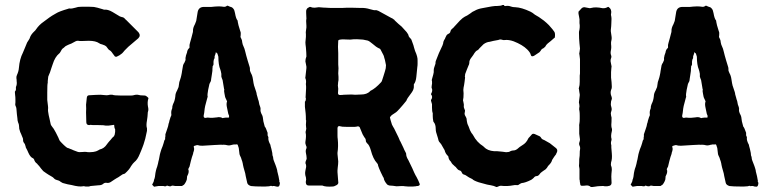

<svg xmlns="http://www.w3.org/2000/svg" viewBox="-20 -752 3095 772"><path d="M575 -323Q578 -311 575 -303Q574 -301 574 -296Q574 -292 573 -282.5Q572 -273 571 -268Q567 -247 571 -236V-226Q566 -202 564 -194Q556 -166 553 -160Q551 -155 547.5 -146Q544 -137 542 -133Q533 -110 520 -100Q515 -96 507 -84Q500 -70 482 -54L473 -51L464 -45Q462 -43 456 -39.5Q450 -36 448 -35Q442 -31 440 -30Q435 -26 425 -20Q417 -15 408 -17Q401 -18 395 -13Q389 -7 376 -7Q366 -6 344 -4Q343 -4 341 -3Q339 -2 337 -2H324Q323 -2 319.5 -3Q316 -4 314 -3Q298 0 268 -8Q253 -10 233 -16Q232 -16 230.5 -17Q229 -18 227.5 -19Q226 -20 225 -20Q219 -26 209 -28Q201 -30 197 -35Q194 -39 185.5 -43.5Q177 -48 176 -49Q174 -50 166 -55.5Q158 -61 154 -64Q151 -67 145 -74.5Q139 -82 137 -85Q136 -86 133 -89Q130 -92 129 -94Q120 -100 117 -111Q114 -116 112 -116Q102 -120 94 -138Q93 -141 90.5 -146Q88 -151 87 -153Q83 -159 83 -163Q81 -173 76 -178Q72 -184 73 -189Q73 -196 69 -203Q67 -207 65 -213Q61 -220 58 -232Q57 -234 57 -240Q57 -251 53 -259Q50 -267 50 -276Q48 -289 46 -315Q46 -316 45.5 -318Q45 -320 44.5 -322Q44 -324 43 -325Q40 -332 42 -340V-352Q42 -363 41 -368Q41 -370 40.5 -373.5Q40 -377 40 -379V-384Q45 -389 44 -396V-402Q49 -413 47 -425Q47 -433 46 -437Q45 -443 48 -450Q55 -465 56 -479Q59 -515 72 -540Q75 -547 81 -561.5Q87 -576 89 -581Q90 -583 92.5 -586.5Q95 -590 96 -592Q100 -598 100 -600Q104 -613 118 -626Q121 -628 125 -634Q137 -652 156 -665Q163 -670 179 -682Q187 -688 205 -698Q217 -706 255 -717Q256 -718 259 -718Q264 -717 270 -718Q276 -719 283 -721Q290 -723 294 -724Q303 -725 322 -725Q346 -725 358 -724Q360 -724 372 -721Q376 -720 384 -717.5Q392 -715 396 -714Q397 -713 399 -713Q413 -715 432 -704L462 -686L471 -683Q476 -683 481 -678Q482 -676 484 -674.5Q486 -673 488 -671Q490 -669 491 -668L502 -657L537 -622Q547 -609 536 -598Q534 -596 496 -564L481 -549Q480 -548 476 -543Q472 -538 469 -536Q461 -529 449 -524Q446 -523 442 -525L433 -537Q426 -548 419 -551Q416 -553 412 -559Q408 -566 402 -569Q393 -573 382 -576L381 -577Q380 -578 379 -578Q365 -588 337 -588Q332 -588 322 -587.5Q312 -587 307 -587Q299 -587 295 -588Q290 -589 284 -586Q263 -574 257 -573Q254 -572 249.5 -569.5Q245 -567 243 -566Q241 -564 237 -560.5Q233 -557 231 -556Q228 -553 224 -545Q223 -544 221.5 -541Q220 -538 218 -537Q201 -523 192 -494Q190 -489 186.5 -478Q183 -467 181 -461Q181 -460 178 -454Q175 -448 174 -444Q174 -441 173 -435Q172 -429 172 -426V-419Q170 -414 170 -380V-350Q170 -349 173 -325Q174 -318 173 -311Q173 -304 174 -300Q175 -291 179 -275Q180 -271 181.5 -263.5Q183 -256 184 -252Q184 -250 190 -242Q194 -236 196 -234Q199 -229 204.5 -219Q210 -209 212 -204Q213 -203 214.5 -199Q216 -195 217 -193Q219 -187 222 -184Q225 -181 228 -177.5Q231 -174 235.5 -170Q240 -166 242 -164Q249 -157 256 -156Q257 -156 263 -153Q267 -152 275 -148Q278 -147 283 -145Q288 -143 291 -142Q297 -139 314 -141Q321 -142 328 -141Q330 -140 341 -140Q344 -140 348 -140.5Q352 -141 355 -141Q368 -143 374 -147Q375 -148 381 -151Q399 -155 410 -172Q412 -175 414.5 -178Q417 -181 420 -184.5Q423 -188 425 -190Q427 -193 431.5 -198Q436 -203 439 -205Q439 -206 439.5 -207.5Q440 -209 441 -210Q444 -222 443 -232Q439 -239 439 -250H438L417 -247H405Q399 -249 376 -249H362Q350 -249 344 -250Q343 -250 341.5 -249.5Q340 -249 339 -249Q327 -249 327 -261Q327 -268 326.5 -281Q326 -294 326 -300Q327 -316 326 -331Q326 -332 329 -359Q330 -369 339 -369Q369 -371 384 -371Q388 -371 396 -370Q404 -369 408 -369Q414 -369 422 -371H432Q439 -368 462 -368H509Q512 -368 514.5 -368.5Q517 -369 520.5 -370Q524 -371 526 -371H534Q543 -368 560 -368Q566 -369 576 -359Q578 -356 576 -354Q572 -340 575 -323Z M1103 -21Q1107 -18 1104 -8Q1102 1 1092 -2Q1091 -2 1089 -2L1088 -3Q1079 -5 1077 -4Q1075 -2 1073 -4Q1070 -6 1062 -3Q1059 -3 1054 -2.5Q1049 -2 1047 -2Q1046 -2 1043.5 -2Q1041 -2 1039 -2Q1037 -2 1036 -2Q1004 -2 989 -4Q976 -8 974 -17L968 -44Q968 -47 966 -55Q957 -86 957 -89Q957 -90 956 -95Q955 -100 954 -103Q953 -105 951.5 -110Q950 -115 949 -118L948 -120Q944 -128 943 -132Q941 -148 940 -157Q939 -159 938 -163Q937 -167 936 -169Q934 -173 929 -171H919Q918 -170 914 -170Q902 -166 894 -168Q892 -169 887 -169.5Q882 -170 880 -170H876Q872 -169 872 -170H864Q861 -170 854 -169.5Q847 -169 843 -169Q795 -166 794 -166Q781 -166 777 -168Q773 -170 760 -165Q759 -164 759 -161Q763 -153 757 -138Q757 -135 755 -129.5Q753 -124 752 -121Q748 -108 742 -82Q741 -80 739 -76.5Q737 -73 737 -72Q737 -69 738 -69Q740 -60 736 -51Q731 -42 732 -38Q732 -29 728 -22Q721 -8 716 -7Q715 -7 713 -5L712 -4Q711 -4 710 -4H685Q683 -4 679 -5Q675 -6 672 -5.5Q669 -5 667 -3H661Q660 -3 654 -5Q651 -7 647 -3H642Q639 -3 638 -4H623Q620 -5 604 -2Q599 0 597 -4L592 -9V-10Q599 -22 599 -27Q599 -29 601 -33Q601 -35 602 -37Q603 -39 603 -41Q605 -59 607 -66Q607 -68 609 -73.5Q611 -79 612 -82Q616 -96 617 -103Q619 -109 621 -121Q623 -133 625 -139Q625 -141 627 -145.5Q629 -150 629 -152Q631 -156 634 -164.5Q637 -173 638 -177Q640 -188 644 -192V-199Q645 -201 645 -205.5Q645 -210 645 -212Q646 -216 651.5 -231Q657 -246 658 -255Q659 -257 660 -260.5Q661 -264 661 -266Q662 -268 663.5 -274Q665 -280 666 -282Q669 -286 669 -291Q667 -305 672 -315Q673 -318 673 -324Q675 -332 677 -336Q683 -347 685 -365Q685 -376 692 -388Q697 -399 698 -402Q699 -408 701 -422L704 -431Q708 -443 709 -449Q710 -453 711 -459Q712 -465 712 -466Q713 -470 714 -477.5Q715 -485 716 -489Q718 -496 721 -499Q727 -510 726 -515Q725 -518 727 -524Q727 -527 729 -532.5Q731 -538 732 -541Q733 -552 741 -559Q743 -562 742 -563Q741 -571 744 -580Q746 -587 749.5 -599.5Q753 -612 754 -617Q756 -623 756 -627Q755 -639 764 -655Q767 -662 769 -668Q771 -681 775 -705Q780 -726 804 -724H828Q861 -728 877 -725Q886 -723 893 -729H896Q904 -725 908 -724Q915 -723 921 -713Q922 -712 925 -699Q929 -676 935 -670Q936 -668 936 -664Q937 -655 946 -627Q948 -623 948 -619Q948 -609 947 -604V-603Q948 -602 948 -601Q952 -593 953 -589Q953 -587 954 -581.5Q955 -576 956 -573Q957 -570 959.5 -564.5Q962 -559 963 -556Q964 -552 966.5 -543Q969 -534 970 -529Q971 -525 976 -508Q981 -491 984 -482Q985 -479 985 -473Q984 -468 989 -458Q995 -448 997 -433Q1000 -413 1001 -411V-410L1010 -383Q1012 -377 1012 -373Q1014 -367 1016 -359Q1016 -357 1017.5 -353Q1019 -349 1020 -346Q1022 -331 1027 -320Q1027 -319 1027 -317L1028 -315Q1025 -305 1034 -289Q1037 -284 1039 -264Q1040 -260 1044 -245V-244Q1049 -239 1056 -218V-212Q1055 -208 1058 -203Q1060 -201 1059 -198Q1058 -188 1065 -174Q1068 -170 1068 -165Q1071 -156 1075 -136V-133Q1075 -132 1075.5 -129.5Q1076 -127 1076 -126Q1078 -122 1078 -121Q1078 -119 1078.5 -116Q1079 -113 1079.5 -110.5Q1080 -108 1081 -106Q1082 -103 1084.5 -97Q1087 -91 1088 -88Q1089 -86 1090.5 -81Q1092 -76 1093 -73Q1095 -67 1095 -63Q1101 -41 1103 -26Q1104 -25 1103 -23ZM901 -280V-284V-287Q899 -291 898 -294Q897 -298 895.5 -306Q894 -314 893 -318Q889 -335 893 -344Q893 -345 891 -349Q885 -361 885 -363Q885 -366 882.5 -376Q880 -386 882 -392Q881 -393 881 -394L875 -430Q874 -433 872 -437.5Q870 -442 870 -444V-451V-455Q868 -467 866 -472Q858 -491 858 -524L854 -537Q851 -538 848 -543Q848 -540 846 -534Q842 -526 843 -520Q843 -517 841 -515Q840 -514 839.5 -511Q839 -508 839 -507Q838 -503 838.5 -500Q839 -497 838.5 -493Q838 -489 835 -486V-483Q834 -478 834 -467Q833 -461 831.5 -450Q830 -439 829 -434Q829 -432 828.5 -429Q828 -426 827 -424Q826 -422 824 -418.5Q822 -415 822 -414Q821 -410 819.5 -402.5Q818 -395 817 -391Q813 -371 815 -363Q815 -362 815 -362L814 -360Q808 -338 805 -326Q803 -318 801 -298Q798 -285 799 -283Q801 -277 807 -278Q815 -280 818 -279Q833 -277 852 -280Q866 -283 875 -277Q877 -277 879 -278Q891 -280 895 -279Q900 -279 901 -280Z M1224 -724Q1224 -723 1223 -723Q1209 -718 1211 -700Q1211 -696 1211.5 -688.5Q1212 -681 1212 -678V-676Q1210 -671 1212 -648Q1213 -645 1210 -627Q1209 -621 1210 -615V-604Q1210 -600 1209 -592.5Q1208 -585 1208 -582Q1208 -575 1210 -561Q1212 -537 1212 -525Q1212 -524 1209 -515Q1209 -514 1208.5 -510.5Q1208 -507 1208 -505Q1209 -502 1210 -495Q1211 -488 1212 -484V-478Q1211 -472 1210 -460Q1209 -448 1208 -442Q1207 -440 1208 -437Q1212 -428 1210 -416V-411Q1212 -406 1209 -365Q1208 -361 1210 -355Q1210 -347 1206 -343V-323L1209 -296Q1210 -287 1210 -269Q1211 -269 1211 -267Q1209 -248 1211 -238Q1212 -236 1211 -232Q1210 -228 1210 -227Q1208 -221 1209 -218Q1212 -206 1208 -182Q1207 -174 1211 -165Q1214 -161 1212 -155Q1208 -148 1210 -137Q1211 -133 1212 -126Q1213 -119 1213 -115Q1213 -112 1211 -108Q1206 -97 1210 -91Q1211 -88 1211 -81L1208 -66Q1205 -53 1210 -39Q1212 -29 1210 -24Q1209 -20 1210 -16Q1211 -6 1222 -6H1257H1268H1276Q1289 0 1317 -2Q1324 -2 1334 -8Q1342 -13 1340 -21L1337 -60V-67Q1337 -71 1338 -78.5Q1339 -86 1339.5 -92Q1340 -98 1340 -103L1337 -133V-138Q1341 -164 1338 -193Q1337 -199 1337 -208Q1337 -217 1337 -223V-237Q1338 -248 1349 -244Q1354 -242 1372 -242H1407Q1411 -242 1419 -244Q1423 -244 1426 -241Q1427 -240 1438 -212Q1442 -204 1445 -200Q1451 -194 1451 -186Q1451 -181 1456 -176Q1465 -169 1471 -148Q1480 -113 1496 -96Q1497 -95 1499 -92Q1500 -81 1520 -41Q1520 -40 1522 -38L1523 -36Q1524 -25 1536 -11Q1538 -8 1546 -6Q1550 -6 1560 -5Q1570 -4 1574 -3Q1577 -3 1585 -3.5Q1593 -4 1596 -4Q1604 -4 1608 -3Q1611 -3 1615 -2.5Q1619 -2 1621 -2H1640Q1642 -2 1646 -2.5Q1650 -3 1652 -3Q1654 -4 1657.5 -4Q1661 -4 1663 -5Q1670 -8 1667 -14Q1663 -25 1655 -40Q1651 -46 1645 -59Q1639 -72 1638 -75Q1624 -105 1622 -108Q1613 -122 1613 -134Q1613 -136 1611 -139Q1609 -142 1609 -143Q1606 -148 1602 -158Q1600 -162 1596 -170.5Q1592 -179 1590 -183Q1589 -184 1587.5 -187Q1586 -190 1586 -191Q1583 -199 1575.5 -213.5Q1568 -228 1565 -235Q1564 -237 1560.5 -242.5Q1557 -248 1556 -251Q1549 -273 1548 -279Q1547 -281 1555 -289L1573 -301Q1579 -306 1584 -312L1586 -314Q1591 -319 1600 -330Q1609 -341 1614 -347Q1614 -348 1615 -350Q1618 -357 1625.5 -366.5Q1633 -376 1636 -381Q1645 -394 1644 -406V-413Q1652 -423 1654 -443Q1655 -449 1658 -483Q1659 -488 1659 -496Q1659 -504 1659 -508Q1660 -523 1649 -547Q1649 -549 1647 -553.5Q1645 -558 1645 -560Q1645 -564 1634 -593Q1633 -595 1630.5 -597.5Q1628 -600 1627 -601Q1627 -602 1625 -604Q1623 -606 1623 -607Q1623 -613 1615 -623Q1601 -639 1595 -645Q1593 -647 1588.5 -650.5Q1584 -654 1582 -656Q1577 -660 1567 -670Q1566 -673 1563 -674Q1561 -676 1557.5 -678Q1554 -680 1553 -680Q1536 -690 1533 -691Q1528 -694 1517.5 -699.5Q1507 -705 1502 -708Q1494 -712 1489 -711Q1485 -710 1468 -715Q1449 -721 1431 -720Q1425 -720 1412 -720.5Q1399 -721 1392 -721Q1367 -721 1355 -720H1321Q1301 -720 1292 -721Q1282 -721 1262 -723Q1257 -723 1245 -721Q1234 -721 1229 -724ZM1432 -372Q1427 -372 1419.5 -371.5Q1412 -371 1408 -371Q1401 -372 1393.5 -372Q1386 -372 1376.5 -371.5Q1367 -371 1362 -371Q1357 -370 1347 -370Q1339 -370 1339 -378Q1339 -381 1339.5 -386.5Q1340 -392 1340 -395Q1340 -397 1339 -403.5Q1338 -410 1339 -413Q1339 -420 1341 -430V-443Q1341 -446 1340.5 -450Q1340 -454 1340 -457Q1342 -480 1340 -493V-538Q1340 -542 1339.5 -551Q1339 -560 1339 -564Q1339 -568 1339.5 -576.5Q1340 -585 1340 -589Q1341 -590 1342 -591Q1343 -592 1344 -592Q1356 -595 1379 -593Q1387 -592 1401 -594Q1412 -595 1436 -593Q1440 -593 1448 -591Q1456 -589 1458 -589Q1465 -587 1479 -575Q1492 -563 1505 -557Q1508 -557 1510 -553Q1514 -546 1522 -530Q1523 -528 1524 -524.5Q1525 -521 1525 -520Q1527 -517 1532 -490Q1532 -477 1528 -466Q1526 -459 1522 -446.5Q1518 -434 1516 -428Q1515 -424 1512 -421Q1489 -396 1470 -387Q1468 -387 1468 -385Q1455 -372 1432 -372Z M2215 -157Q2224 -150 2219 -139Q2218 -138 2217 -135.5Q2216 -133 2216 -132Q2208 -122 2202 -112Q2200 -110 2200 -109Q2198 -99 2187 -88L2184 -85Q2182 -81 2179 -77Q2176 -73 2173.5 -71Q2171 -69 2166 -66Q2161 -63 2159 -61Q2152 -56 2150 -52Q2144 -44 2138 -44Q2131 -44 2126 -37Q2122 -33 2116 -29Q2092 -17 2078 -16Q2076 -16 2068 -11Q2063 -6 2055 -8Q2048 -8 2044 -7Q2018 -2 1996 -5Q1990 -6 1978 0H1976Q1966 -5 1954 -7Q1951 -7 1945.5 -8.5Q1940 -10 1938 -10L1905 -19Q1884 -26 1879 -32L1873 -35Q1866 -38 1859 -43Q1851 -49 1846 -50Q1840 -51 1837 -58Q1834 -66 1827 -67Q1821 -69 1816 -76Q1813 -81 1808 -84Q1807 -85 1804.5 -87.5Q1802 -90 1800 -91.5Q1798 -93 1797 -95Q1796 -96 1794 -100Q1792 -104 1790 -105Q1784 -112 1783 -121Q1783 -124 1780 -126Q1771 -135 1768 -147Q1768 -149 1766 -151Q1764 -155 1758 -165Q1754 -173 1750 -177Q1744 -183 1743 -188Q1742 -194 1738 -206Q1732 -222 1732 -233Q1732 -252 1724 -261Q1722 -263 1722 -266Q1721 -269 1720.5 -276Q1720 -283 1720 -286V-297Q1717 -304 1717 -319V-333Q1716 -336 1715 -340Q1714 -344 1713 -347V-350Q1722 -362 1713 -373V-374Q1720 -386 1717 -395Q1714 -400 1716 -408Q1718 -416 1717 -426Q1715 -429 1717 -434Q1718 -437 1719.5 -443Q1721 -449 1722 -452Q1725 -462 1724 -470Q1724 -475 1726 -481Q1727 -485 1731 -496Q1731 -503 1732 -506Q1744 -539 1759 -569L1762 -578Q1762 -586 1769 -596Q1770 -598 1771 -601Q1772 -604 1773 -605Q1776 -613 1783 -616Q1790 -619 1791 -625Q1792 -632 1800 -638Q1803 -640 1805 -643Q1821 -661 1829 -669Q1841 -681 1849 -685Q1857 -688 1871 -698Q1879 -705 1889 -709Q1901 -716 1918 -719Q1966 -729 1979 -728Q1994 -728 2001 -732H2006Q2008 -726 2014 -728Q2020 -729 2027 -728Q2040 -723 2052 -723Q2077 -722 2113 -705Q2120 -702 2132 -692H2133L2134 -691Q2143 -687 2167 -669Q2171 -666 2177.5 -660Q2184 -654 2187 -651Q2205 -631 2209 -624Q2213 -618 2211 -602Q2211 -600 2207 -598Q2203 -594 2194.5 -587Q2186 -580 2182 -577Q2176 -572 2172 -564Q2168 -560 2165 -558Q2157 -555 2154 -548Q2153 -546 2149 -542L2131 -530Q2127 -527 2123 -526Q2116 -524 2114 -532Q2112 -541 2100 -553Q2081 -572 2045 -586Q2025 -593 2009 -591Q2006 -590 1999 -592Q1991 -595 1983 -591H1982Q1975 -590 1963.5 -587.5Q1952 -585 1949 -584Q1936 -583 1924 -574L1908 -558Q1905 -553 1900 -550Q1893 -547 1888 -539Q1886 -536 1883 -531Q1880 -526 1878 -524Q1877 -523 1873.5 -518Q1870 -513 1869 -510Q1867 -507 1867 -499Q1867 -498 1866.5 -496Q1866 -494 1865.5 -492Q1865 -490 1864 -489Q1862 -484 1857.5 -473Q1853 -462 1851 -456Q1850 -454 1850 -450.5Q1850 -447 1849 -446Q1849 -445 1849.5 -443Q1850 -441 1850 -440Q1850 -439 1848 -423.5Q1846 -408 1844 -400Q1842 -392 1844 -377Q1844 -357 1842 -351Q1841 -349 1843 -343Q1846 -330 1845 -327Q1844 -320 1848 -312Q1851 -308 1849 -301Q1846 -293 1852 -284Q1854 -281 1856 -275Q1856 -272 1857 -265.5Q1858 -259 1859 -256Q1860 -252 1864 -244Q1865 -242 1867 -236Q1869 -230 1870 -228Q1874 -220 1876 -217Q1877 -216 1879 -213.5Q1881 -211 1882 -209Q1897 -180 1923 -164L1926 -161Q1940 -146 1967 -144H1979Q2003 -142 2015 -140Q2027 -140 2032 -144Q2038 -147 2044 -147Q2052 -147 2060 -153Q2063 -156 2069.5 -161Q2076 -166 2080 -168Q2096 -177 2104 -195Q2104 -196 2110 -202Q2112 -205 2118 -211Q2122 -216 2130 -213Q2136 -210 2150 -204Q2153 -202 2155 -199Q2158 -192 2168 -189Q2179 -183 2191 -176Q2195 -173 2203 -166.5Q2211 -160 2215 -157Z M2362 0Q2363 0 2365 -0.5Q2367 -1 2369 -1Q2384 -4 2400 -4Q2404 -5 2412 -3Q2421 -2 2431 -5Q2439 -8 2439 -17Q2439 -21 2438.5 -29.5Q2438 -38 2438 -42Q2438 -51 2440 -69Q2440 -79 2438 -83Q2435 -89 2437 -99Q2442 -113 2440 -135Q2440 -139 2439 -147Q2438 -155 2438 -159V-168Q2435 -177 2438 -186Q2439 -188 2439 -193Q2435 -204 2440 -224Q2442 -232 2439 -239Q2438 -243 2438 -251Q2439 -260 2439 -279Q2438 -282 2437 -287.5Q2436 -293 2436 -296Q2436 -299 2438 -305Q2441 -312 2438 -322Q2437 -324 2436.5 -328Q2436 -332 2436 -333Q2436 -345 2440 -354Q2441 -356 2439 -363Q2432 -379 2438 -393Q2440 -396 2440 -403Q2440 -409 2439 -421.5Q2438 -434 2437 -440V-462Q2437 -464 2437.5 -469Q2438 -474 2438 -476Q2438 -478 2438.5 -481Q2439 -484 2439 -485Q2438 -488 2437 -495Q2436 -502 2435 -506Q2435 -512 2436 -515Q2440 -524 2437 -530Q2434 -538 2436 -548Q2439 -560 2437 -574Q2436 -582 2439 -593Q2440 -599 2439 -605L2436 -626V-632Q2438 -648 2438 -657Q2440 -679 2437 -690Q2436 -693 2437 -696Q2441 -714 2427 -724H2424Q2414 -718 2403 -719Q2375 -725 2357 -720Q2352 -718 2346 -720Q2336 -722 2330 -723Q2322 -723 2317 -717Q2315 -715 2311.5 -711Q2308 -707 2306 -705V-697Q2306 -695 2308.5 -684Q2311 -673 2310 -666V-659Q2313 -643 2308 -624V-618Q2308 -611 2308.5 -597.5Q2309 -584 2310 -577Q2310 -574 2311 -567Q2312 -560 2312 -557Q2312 -554 2311 -549Q2310 -544 2310 -542Q2308 -536 2310 -531Q2312 -516 2312 -514V-504V-484V-457Q2312 -455 2311.5 -452Q2311 -449 2311 -448V-424Q2311 -408 2308 -400Q2306 -396 2308 -393Q2308 -389 2309.5 -381.5Q2311 -374 2311 -373V-368Q2310 -359 2308 -343Q2307 -340 2309 -334Q2311 -323 2309 -318Q2308 -313 2310 -305Q2311 -299 2311 -286V-275Q2311 -263 2310 -258Q2308 -248 2309 -243V-227V-214Q2311 -198 2312 -191Q2312 -187 2310 -181Q2307 -174 2310 -167Q2314 -160 2312 -149Q2311 -146 2311 -135Q2311 -125 2310 -120Q2310 -119 2309.5 -116.5Q2309 -114 2309 -112Q2309 -94 2308 -85Q2308 -84 2308.5 -82Q2309 -80 2309 -79Q2309 -78 2309.5 -76Q2310 -74 2310 -72V-34Q2310 -29 2311 -27Q2311 -22 2313 -12Q2313 -5 2320 -5Q2330 -5 2335 -6Q2347 -8 2356 0Z M3027 -21Q3031 -18 3028 -8Q3026 1 3016 -2Q3015 -2 3013 -2L3012 -3Q3003 -5 3001 -4Q2999 -2 2997 -4Q2994 -6 2986 -3Q2983 -3 2978 -2.5Q2973 -2 2971 -2Q2970 -2 2967.5 -2Q2965 -2 2963 -2Q2961 -2 2960 -2Q2928 -2 2913 -4Q2900 -8 2898 -17L2892 -44Q2892 -47 2890 -55Q2881 -86 2881 -89Q2881 -90 2880 -95Q2879 -100 2878 -103Q2877 -105 2875.5 -110Q2874 -115 2873 -118L2872 -120Q2868 -128 2867 -132Q2865 -148 2864 -157Q2863 -159 2862 -163Q2861 -167 2860 -169Q2858 -173 2853 -171H2843Q2842 -170 2838 -170Q2826 -166 2818 -168Q2816 -169 2811 -169.5Q2806 -170 2804 -170H2800Q2796 -169 2796 -170H2788Q2785 -170 2778 -169.5Q2771 -169 2767 -169Q2719 -166 2718 -166Q2705 -166 2701 -168Q2697 -170 2684 -165Q2683 -164 2683 -161Q2687 -153 2681 -138Q2681 -135 2679 -129.5Q2677 -124 2676 -121Q2672 -108 2666 -82Q2665 -80 2663 -76.5Q2661 -73 2661 -72Q2661 -69 2662 -69Q2664 -60 2660 -51Q2655 -42 2656 -38Q2656 -29 2652 -22Q2645 -8 2640 -7Q2639 -7 2637 -5L2636 -4Q2635 -4 2634 -4H2609Q2607 -4 2603 -5Q2599 -6 2596 -5.5Q2593 -5 2591 -3H2585Q2584 -3 2578 -5Q2575 -7 2571 -3H2566Q2563 -3 2562 -4H2547Q2544 -5 2528 -2Q2523 0 2521 -4L2516 -9V-10Q2523 -22 2523 -27Q2523 -29 2525 -33Q2525 -35 2526 -37Q2527 -39 2527 -41Q2529 -59 2531 -66Q2531 -68 2533 -73.5Q2535 -79 2536 -82Q2540 -96 2541 -103Q2543 -109 2545 -121Q2547 -133 2549 -139Q2549 -141 2551 -145.5Q2553 -150 2553 -152Q2555 -156 2558 -164.5Q2561 -173 2562 -177Q2564 -188 2568 -192V-199Q2569 -201 2569 -205.5Q2569 -210 2569 -212Q2570 -216 2575.5 -231Q2581 -246 2582 -255Q2583 -257 2584 -260.5Q2585 -264 2585 -266Q2586 -268 2587.5 -274Q2589 -280 2590 -282Q2593 -286 2593 -291Q2591 -305 2596 -315Q2597 -318 2597 -324Q2599 -332 2601 -336Q2607 -347 2609 -365Q2609 -376 2616 -388Q2621 -399 2622 -402Q2623 -408 2625 -422L2628 -431Q2632 -443 2633 -449Q2634 -453 2635 -459Q2636 -465 2636 -466Q2637 -470 2638 -477.5Q2639 -485 2640 -489Q2642 -496 2645 -499Q2651 -510 2650 -515Q2649 -518 2651 -524Q2651 -527 2653 -532.5Q2655 -538 2656 -541Q2657 -552 2665 -559Q2667 -562 2666 -563Q2665 -571 2668 -580Q2670 -587 2673.5 -599.5Q2677 -612 2678 -617Q2680 -623 2680 -627Q2679 -639 2688 -655Q2691 -662 2693 -668Q2695 -681 2699 -705Q2704 -726 2728 -724H2752Q2785 -728 2801 -725Q2810 -723 2817 -729H2820Q2828 -725 2832 -724Q2839 -723 2845 -713Q2846 -712 2849 -699Q2853 -676 2859 -670Q2860 -668 2860 -664Q2861 -655 2870 -627Q2872 -623 2872 -619Q2872 -609 2871 -604V-603Q2872 -602 2872 -601Q2876 -593 2877 -589Q2877 -587 2878 -581.5Q2879 -576 2880 -573Q2881 -570 2883.5 -564.5Q2886 -559 2887 -556Q2888 -552 2890.5 -543Q2893 -534 2894 -529Q2895 -525 2900 -508Q2905 -491 2908 -482Q2909 -479 2909 -473Q2908 -468 2913 -458Q2919 -448 2921 -433Q2924 -413 2925 -411V-410L2934 -383Q2936 -377 2936 -373Q2938 -367 2940 -359Q2940 -357 2941.5 -353Q2943 -349 2944 -346Q2946 -331 2951 -320Q2951 -319 2951 -317L2952 -315Q2949 -305 2958 -289Q2961 -284 2963 -264Q2964 -260 2968 -245V-244Q2973 -239 2980 -218V-212Q2979 -208 2982 -203Q2984 -201 2983 -198Q2982 -188 2989 -174Q2992 -170 2992 -165Q2995 -156 2999 -136V-133Q2999 -132 2999.5 -129.5Q3000 -127 3000 -126Q3002 -122 3002 -121Q3002 -119 3002.5 -116Q3003 -113 3003.5 -110.5Q3004 -108 3005 -106Q3006 -103 3008.5 -97Q3011 -91 3012 -88Q3013 -86 3014.5 -81Q3016 -76 3017 -73Q3019 -67 3019 -63Q3025 -41 3027 -26Q3028 -25 3027 -23ZM2825 -280V-284V-287Q2823 -291 2822 -294Q2821 -298 2819.5 -306Q2818 -314 2817 -318Q2813 -335 2817 -344Q2817 -345 2815 -349Q2809 -361 2809 -363Q2809 -366 2806.5 -376Q2804 -386 2806 -392Q2805 -393 2805 -394L2799 -430Q2798 -433 2796 -437.5Q2794 -442 2794 -444V-451V-455Q2792 -467 2790 -472Q2782 -491 2782 -524L2778 -537Q2775 -538 2772 -543Q2772 -540 2770 -534Q2766 -526 2767 -520Q2767 -517 2765 -515Q2764 -514 2763.5 -511Q2763 -508 2763 -507Q2762 -503 2762.5 -500Q2763 -497 2762.5 -493Q2762 -489 2759 -486V-483Q2758 -478 2758 -467Q2757 -461 2755.5 -450Q2754 -439 2753 -434Q2753 -432 2752.5 -429Q2752 -426 2751 -424Q2750 -422 2748 -418.5Q2746 -415 2746 -414Q2745 -410 2743.5 -402.5Q2742 -395 2741 -391Q2737 -371 2739 -363Q2739 -362 2739 -362L2738 -360Q2732 -338 2729 -326Q2727 -318 2725 -298Q2722 -285 2723 -283Q2725 -277 2731 -278Q2739 -280 2742 -279Q2757 -277 2776 -280Q2790 -283 2799 -277Q2801 -277 2803 -278Q2815 -280 2819 -279Q2824 -279 2825 -280Z"/></svg>

Font: Gutenberg Clean
Style: Regular
Weight: 400
Designer: Nicola Manzari, Bruno Pierini
Foundry: Unio | Creative Solutions
Version: Version 1.001;PS 001.001;hotconv 1.0.88;makeotf.lib2.5.64775